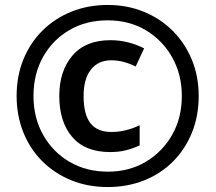

<svg xmlns="http://www.w3.org/2000/svg" viewBox="-20 -744 869 774"><path d="M414 10Q333 10 265.5 -18Q198 -46 149 -95.5Q100 -145 73.5 -212Q47 -279 47 -357Q47 -438 74.5 -505Q102 -572 151.5 -621Q201 -670 268 -697Q335 -724 414 -724Q493 -724 560 -696.5Q627 -669 676.5 -619.5Q726 -570 753.5 -503Q781 -436 781 -357Q781 -277 754 -210Q727 -143 678 -93.5Q629 -44 561.5 -17Q494 10 414 10ZM415 -52Q501 -52 568 -92Q635 -132 674 -200.5Q713 -269 713 -357Q713 -444 674 -513Q635 -582 568 -622Q501 -662 414 -662Q326 -662 258.5 -622Q191 -582 153 -513.5Q115 -445 115 -357Q115 -269 154 -200Q193 -131 260.5 -91.5Q328 -52 415 -52ZM424 -131Q323 -131 271 -192Q219 -253 219 -357Q219 -458 272 -520Q325 -582 425 -582Q496 -582 561 -549L527 -476Q476 -501 429 -501Q376 -501 346.5 -463.5Q317 -426 317 -357Q317 -284 344 -248Q371 -212 430 -212Q486 -212 543 -239V-158Q515 -145 487 -138Q459 -131 424 -131Z"/></svg>

Font: Noto Sans Lao SemiCondensed SemiBold
Style: Regular
Weight: 600
Width: 4
Designer: Monotype Design Team
Foundry: Monotype Imaging Inc.
Version: Version 2.003; ttfautohint (v1.8.4.7-5d5b)